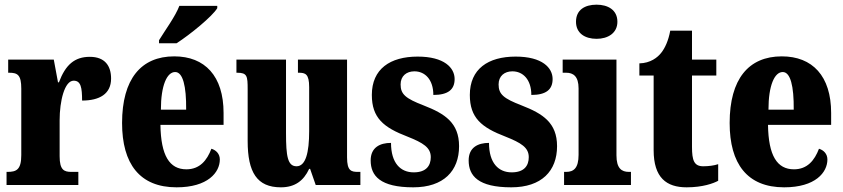

<svg xmlns="http://www.w3.org/2000/svg" viewBox="-20 -791 3605 821"><path d="M8 0H315V-56H285C254 -56 235 -64 235 -123V-277C235 -359 256 -446 295 -446C326 -446 331 -416 331 -361C405 -361 455 -389 455 -455C455 -509 429 -548 364 -548C299 -548 260 -514 232 -439H228L210 -536H15V-480H19C55 -480 71 -471 71 -412V-128C71 -65 50 -56 12 -56H8Z M660 -619V-606H735C794 -644 888 -721 909 -756V-766H747C730 -721 685 -660 660 -619ZM735 10C869 10 920 -54 920 -109C920 -133 904 -149 884 -155C865 -105 834 -67 777 -67C705 -67 668 -125 666 -257H936V-308C936 -466 856 -550 725 -550C583 -550 502 -453 502 -265C502 -91 577 10 735 10ZM776 -322H668C668 -426 694 -483 729 -483C762 -483 777 -423 776 -322Z M1181 10C1240 10 1278 -17 1302 -69H1306L1330 0H1521V-56H1511C1482 -56 1464 -60 1464 -118V-536H1254V-480H1257C1286 -480 1302 -475 1302 -418V-230C1302 -138 1287 -80 1248 -80C1210 -80 1203 -123 1203 -222V-536H991V-480H994C1037 -480 1039 -466 1039 -409V-188C1039 -54 1079 10 1181 10Z M1747 10C1877 10 1943 -60 1943 -166C1943 -266 1882 -305 1792 -340C1714 -370 1693 -388 1693 -430C1693 -466 1718 -486 1752 -486C1797 -486 1833 -451 1833 -385C1896 -385 1924 -408 1924 -453C1924 -501 1880 -549 1766 -549C1648 -549 1570 -496 1570 -385C1570 -287 1620 -246 1722 -207C1790 -180 1822 -160 1822 -119C1822 -83 1803 -54 1749 -54C1693 -54 1652 -93 1652 -180C1604 -180 1565 -160 1565 -105C1565 -39 1606 10 1747 10Z M2166 10C2296 10 2362 -60 2362 -166C2362 -266 2301 -305 2211 -340C2133 -370 2112 -388 2112 -430C2112 -466 2137 -486 2171 -486C2216 -486 2252 -451 2252 -385C2315 -385 2343 -408 2343 -453C2343 -501 2299 -549 2185 -549C2067 -549 1989 -496 1989 -385C1989 -287 2039 -246 2141 -207C2209 -180 2241 -160 2241 -119C2241 -83 2222 -54 2168 -54C2112 -54 2071 -93 2071 -180C2023 -180 1984 -160 1984 -105C1984 -39 2025 10 2166 10Z M2531 -625C2579 -625 2620 -649 2620 -698C2620 -749 2579 -771 2531 -771C2481 -771 2443 -749 2443 -698C2443 -649 2481 -625 2531 -625ZM2392 0H2678V-56H2669C2638 -56 2616 -71 2616 -127V-536H2386V-480H2401C2431 -480 2454 -465 2454 -413V-129C2454 -72 2433 -56 2401 -56H2392Z M2916 10C2985 10 3031 -7 3051 -18V-89C3033 -83 3010 -80 2987 -80C2948 -80 2939 -105 2939 -163V-468H3043V-536H2939V-660H2846C2838 -616 2823 -585 2808 -566C2792 -545 2761 -521 2714 -520V-468H2775V-149C2775 -31 2830 10 2916 10Z M3333 10C3467 10 3518 -54 3518 -109C3518 -133 3502 -149 3482 -155C3463 -105 3432 -67 3375 -67C3303 -67 3266 -125 3264 -257H3534V-308C3534 -466 3454 -550 3323 -550C3181 -550 3100 -453 3100 -265C3100 -91 3175 10 3333 10ZM3374 -322H3266C3266 -426 3292 -483 3327 -483C3360 -483 3375 -423 3374 -322Z"/></svg>

Font: Noto Serif Devanagari ExtraCondensed Black
Style: Regular
Weight: 900
Width: 2
Designer: Universal Thirst, Indian Type Foundry and the Monotype Design Team
Foundry: Monotype Imaging Inc.
Version: Version 2.004